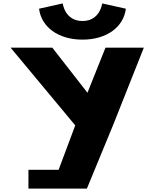

<svg xmlns="http://www.w3.org/2000/svg" viewBox="-20 -1104 904 1124"><path d="M578.3 -1084C578.3 -1084 566.2 -981 462.8 -981C359.4 -981 347.3 -1084 347.3 -1084L208.7 -1053C221.9 -946 320.9 -872 462.8 -872C604.7 -872 703.7 -946 716.9 -1053ZM42 -825 420.5 -370 323.1 -110H146.5V0H281.8H488.7L643.8 -376L822 -825H597.5L492 -561L286.2 -825Z"/></svg>

Font: Hussar
Style: BdWide
Weight: 700
Foundry: Cannot Into Space Fonts
Version: Version 2.00